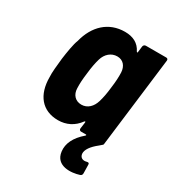

<svg xmlns="http://www.w3.org/2000/svg" viewBox="-172 -627 846 924"><g transform="rotate(30 251.0 -165.0)"><path d="M404 112C386 117 369 111 366 90C364 67 383 41 416 15C422 10 428 5 431 2C433 1 434 -2 434 -4L495 -502C496 -509 492 -514 485 -514H372C365 -514 359 -509 358 -502L354 -469C354 -464 351 -464 348 -468C330 -505 297 -522 252 -522C161 -522 99 -462 76 -370C66 -346 58 -295 53 -258C49 -222 44 -173 46 -151C46 -54 95 8 184 8C229 8 269 -11 297 -50C301 -54 303 -53 303 -48L298 -12C297 -5 302 0 308 0H335C339 0 339 3 336 6C289 46 270 88 275 129C284 205 368 196 408 183C415 181 419 176 419 168L418 120C418 111 413 110 404 112ZM312 -172C302 -138 278 -113 244 -113C210 -113 189 -137 188 -171C187 -195 188 -220 193 -257C197 -294 202 -319 209 -343C219 -377 245 -401 279 -401C312 -401 331 -377 333 -344C334 -319 333 -294 328 -257C324 -220 319 -195 312 -172Z"/></g></svg>

Font: Barlow Semi Condensed
Style: Bold Italic
Weight: 700
Width: 4
Italic angle: -7°
Designer: Jeremy Tribby
Foundry: Tribby Type
Version: Version 1.422;hotconv 1.0.109;makeotfexe 2.5.65596